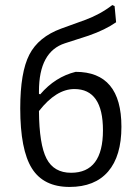

<svg xmlns="http://www.w3.org/2000/svg" viewBox="-20 -731 540 759"><path d="M255 8Q152 8 106 -65.5Q60 -139 60 -303Q60 -445 96 -515Q132 -585 222 -618L316 -652Q376 -674 424 -711L433 -707L439 -643Q396 -613 330 -590L237 -560Q134 -527 134 -370V-360L139 -358Q198 -427 279 -447Q460 -447 460 -230Q460 -114 407.5 -53Q355 8 255 8ZM274 -379Q202 -379 134 -292Q135 -160 164 -104Q193 -48 261 -48Q387 -48 387 -216Q387 -379 274 -379Z"/></svg>

Font: Alegreya Sans SC
Style: Regular
Weight: 400
Designer: Juan Pablo del Peral
Foundry: Huerta Tipografica
Version: Version 2.007